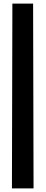

<svg xmlns="http://www.w3.org/2000/svg" viewBox="-20 -930 254 1070"><path d="M49 -910H164.5L167 120H46.5Z"/></svg>

Font: Big Shoulders Stencil Text Thin
Style: Bold
Weight: 700
Version: Version 2.001